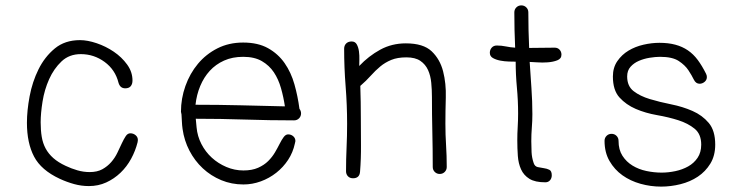

<svg xmlns="http://www.w3.org/2000/svg" viewBox="-20 -675 2756 713"><path d="M492 -155Q492 -153 491.5 -151Q491 -149 491 -147Q483 -115 467 -85.5Q451 -56 427.5 -33.5Q404 -11 374.5 2.5Q345 16 310 16Q282 16 255 8.5Q228 1 202 -11Q133 -43 106.5 -93.5Q80 -144 80 -219Q80 -264 90 -317.5Q100 -371 123 -417.5Q146 -464 183.5 -495Q221 -526 277 -526Q305 -526 339 -514.5Q373 -503 402.5 -483Q432 -463 452 -435.5Q472 -408 472 -376Q472 -363 465.5 -355Q459 -347 445 -347Q426 -347 420 -368Q408 -416 368.5 -445Q329 -474 280 -474Q237 -474 208.5 -447Q180 -420 162.5 -381Q145 -342 138 -298Q131 -254 131 -221Q131 -191 135 -167Q139 -143 149.5 -123.5Q160 -104 178 -88Q196 -72 224 -59Q245 -49 267.5 -42.5Q290 -36 313 -36Q341 -36 360 -46.5Q379 -57 393 -73Q407 -89 416 -108Q425 -127 432.5 -143Q440 -159 447 -169.5Q454 -180 464 -180Q475 -180 483.5 -173Q492 -166 492 -155Z M1098 -254Q1098 -243 1090.5 -235.5Q1083 -228 1072 -228Q981 -228 890.5 -231Q800 -234 707 -234L710 -202Q713 -169 728 -140Q743 -111 766.5 -89.5Q790 -68 820.5 -55Q851 -42 884 -42Q916 -42 938.5 -52Q961 -62 976 -77Q991 -92 1001 -109Q1011 -126 1018.5 -141Q1026 -156 1033.5 -166Q1041 -176 1050 -176Q1061 -176 1069 -169Q1077 -162 1077 -151Q1077 -150 1075 -142Q1068 -109 1050 -81.5Q1032 -54 1006 -33.5Q980 -13 948.5 -1.5Q917 10 884 10Q840 10 801.5 -6Q763 -22 733 -50Q703 -78 683.5 -115.5Q664 -153 658 -196Q656 -210 655.5 -223Q655 -236 654 -250Q652 -258 652 -260Q652 -309 668.5 -355.5Q685 -402 715 -438Q745 -474 787.5 -495.5Q830 -517 883 -517Q938 -517 975.5 -496Q1013 -475 1037 -440.5Q1061 -406 1073.5 -361.5Q1086 -317 1092 -271Q1098 -263 1098 -254ZM1038 -280Q1033 -314 1023.5 -347.5Q1014 -381 997 -406.5Q980 -432 952.5 -448Q925 -464 883 -464Q843 -464 812 -450Q781 -436 759 -412Q737 -388 723.5 -355.5Q710 -323 706 -286Q791 -286 872.5 -284Q954 -282 1038 -280Z M1639 -55Q1639 -44 1631.5 -36.5Q1624 -29 1613 -29Q1602 -29 1594.5 -36.5Q1587 -44 1587 -55Q1587 -121 1585.5 -185Q1584 -249 1584 -315Q1584 -341 1581.5 -367.5Q1579 -394 1569.5 -415Q1560 -436 1541 -449Q1522 -462 1489 -462Q1456 -462 1433 -452.5Q1410 -443 1392 -428Q1374 -413 1357 -394Q1340 -375 1318 -356Q1319 -326 1319.5 -296Q1320 -266 1320 -236Q1320 -187 1320.5 -136.5Q1321 -86 1317 -37Q1315 -13 1291 -13Q1279 -13 1272 -20.5Q1265 -28 1265 -39Q1265 -84 1267 -127Q1269 -170 1269 -215Q1269 -285 1263.5 -354.5Q1258 -424 1258 -494Q1258 -506 1265.5 -513.5Q1273 -521 1286 -521Q1299 -521 1305 -510Q1311 -499 1313 -484Q1315 -469 1314.5 -454Q1314 -439 1314 -430Q1349 -467 1392 -490.5Q1435 -514 1487 -514Q1552 -514 1583 -484.5Q1614 -455 1625.5 -410Q1637 -365 1635.5 -313Q1634 -261 1634 -216Q1634 -174 1636.5 -135.5Q1639 -97 1639 -55Z M2065 -472Q2065 -457 2049.5 -451Q2034 -445 2014 -443.5Q1994 -442 1974.5 -443.5Q1955 -445 1947 -445Q1950 -397 1953.5 -348Q1957 -299 1957 -251Q1957 -226 1955 -201.5Q1953 -177 1953 -151Q1953 -131 1954 -110Q1955 -89 1962 -69Q1966 -57 1977 -54.5Q1988 -52 1999.5 -50.5Q2011 -49 2020 -44.5Q2029 -40 2029 -24Q2029 -13 2022.5 -5.5Q2016 2 2005 2Q1967 2 1946 -11Q1925 -24 1915 -46Q1905 -68 1903 -96Q1901 -124 1901 -154Q1901 -179 1902.5 -203.5Q1904 -228 1904 -254Q1904 -302 1899.5 -350Q1895 -398 1895 -446Q1886 -446 1869.5 -446.5Q1853 -447 1837.5 -450Q1822 -453 1810.5 -459.5Q1799 -466 1799 -479Q1799 -490 1806 -498Q1813 -506 1825 -506Q1842 -506 1859 -502.5Q1876 -499 1893 -498Q1890 -564 1890 -629Q1890 -640 1897.5 -647.5Q1905 -655 1916 -655Q1927 -655 1934.5 -647.5Q1942 -640 1942 -629Q1942 -563 1945 -497Q1968 -497 1992 -497.5Q2016 -498 2040 -498Q2051 -498 2058 -490.5Q2065 -483 2065 -472Z M2636 -138Q2636 -97 2618 -67.5Q2600 -38 2571.5 -19Q2543 0 2507 9Q2471 18 2435 18Q2396 18 2358.5 7.5Q2321 -3 2291.5 -24Q2262 -45 2243.5 -77Q2225 -109 2225 -152Q2225 -163 2232.5 -170.5Q2240 -178 2251 -178Q2262 -178 2269.5 -170.5Q2277 -163 2277 -152Q2277 -119 2291.5 -96.5Q2306 -74 2329 -60Q2352 -46 2380.5 -40Q2409 -34 2437 -34Q2462 -34 2488 -39.5Q2514 -45 2535.5 -57Q2557 -69 2570.5 -89Q2584 -109 2584 -138Q2584 -177 2559.5 -197Q2535 -217 2499 -228.5Q2463 -240 2420 -247.5Q2377 -255 2341 -270.5Q2305 -286 2280.5 -313Q2256 -340 2256 -391Q2256 -424 2272.5 -448Q2289 -472 2314 -487Q2339 -502 2369.5 -509Q2400 -516 2429 -516Q2462 -516 2488 -509Q2514 -502 2534.5 -488Q2555 -474 2571 -452.5Q2587 -431 2602 -401Q2605 -395 2605 -389Q2605 -378 2596.5 -371Q2588 -364 2578 -364Q2564 -364 2556.5 -379.5Q2549 -395 2536.5 -414Q2524 -433 2500.5 -448.5Q2477 -464 2431 -464Q2414 -464 2392.5 -460.5Q2371 -457 2352.5 -449Q2334 -441 2321.5 -427Q2309 -413 2309 -391Q2309 -355 2333 -336.5Q2357 -318 2393.5 -307Q2430 -296 2472.5 -287.5Q2515 -279 2551.5 -263Q2588 -247 2612 -218.5Q2636 -190 2636 -138Z"/></svg>

Font: Wynona
Style: Regular
Weight: 400
Italic angle: -12°
Designer: Kanati
Foundry: Kanati and Michael Everson
Version: Version 2.000